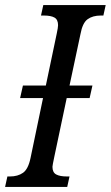

<svg xmlns="http://www.w3.org/2000/svg" viewBox="-37 -734 435 754"><path d="M378 -714 369 -673H359Q327 -673 307 -658.5Q287 -644 279 -600L236 -398H326L315 -349H225L176 -117Q169 -84 169 -79Q169 -57 183.5 -49Q198 -41 226 -41H236L227 0H-17L-8 -41H2Q33 -41 53.5 -55.5Q74 -70 83 -114L132 -349H42L53 -398H143L186 -603Q191 -626 191 -635Q191 -657 177 -665Q163 -673 135 -673H124L133 -714Z"/></svg>

Font: Noto Serif Cond
Style: Italic
Weight: 400
Width: 3
Italic angle: -12°
Designer: Monotype Design Team
Foundry: Monotype Imaging Inc.
Version: Version 1.001